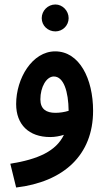

<svg xmlns="http://www.w3.org/2000/svg" viewBox="-20 -606 477 856"><path d="M227 -466C259 -466 286 -492 286 -525C286 -558 259 -586 227 -586C193 -586 166 -558 166 -525C166 -492 193 -466 227 -466ZM52 230C263 205 395 86 395 -112C395 -255 334 -377 226 -377C124 -377 52 -257 52 -142C52 -51 108 5 204 5C225 5 246 1 265 -5C230 68 150 104 26 124ZM160 -163C160 -218 187 -265 220 -265C264 -265 285 -198 286 -112C267 -106 246 -103 227 -103C187 -103 160 -119 160 -163Z"/></svg>

Font: Noto Sans Arabic UI Cn SmBd
Style: Regular
Weight: 600
Width: 3
Designer: Monotype Design Team, Nadine Chahine and Nizar Qandah
Foundry: Monotype Imaging Inc.
Version: Version 2.010